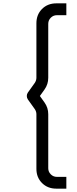

<svg xmlns="http://www.w3.org/2000/svg" viewBox="-20 -908 459 1146"><path d="M316.3 218Q264.3 218 230.8 184.5Q197.3 151 197.3 99.7V-226.3Q197.3 -241.8 188.3 -255.7L146 -315Q140 -324.2 140 -335.2Q140 -346.2 146 -355L188.3 -414.3Q197.3 -428.8 197.3 -443.7V-769Q197.3 -820.8 230.8 -854.4Q264.3 -888 316.3 -888H376V-817.3H319.7Q298.3 -817.3 283.2 -802.3Q268 -787.3 268 -765.7V-443.7Q268 -405 245.7 -373.7L218 -335L245.7 -296.3Q268 -265 268 -226.3V96.3Q268 117.5 283.2 132.6Q298.3 147.7 319.7 147.7H376V218Z"/></svg>

Font: Manrope ExtraLight
Style: Regular
Weight: 200
Designer: Mikhail Sharanda
Foundry: Mikhail Sharanda
Version: Version 4.505